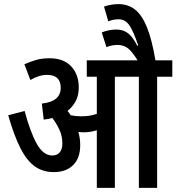

<svg xmlns="http://www.w3.org/2000/svg" viewBox="-20 -916 860 936"><path d="M371 -208Q371 -145 336.5 -111Q302 -77 242 -77Q190 -77 151 -104Q112 -131 80.5 -192Q49 -253 20 -354L100 -375Q128 -271 159.5 -214.5Q191 -158 235 -158Q258 -158 271 -173Q284 -188 284 -216Q284 -253 269.5 -284Q255 -315 235 -341Q215 -335 193 -333L184 -411Q276 -421 276 -488Q276 -551 209 -551Q171 -551 128 -526L99 -603Q129 -616 157 -624Q185 -632 222 -632Q290 -632 327 -592.5Q364 -553 364 -490Q364 -451 349 -423Q334 -395 309 -375Q318 -365 325 -354Q349 -349 377 -349Q419 -349 452 -361V-542H403V-622H820V-542H746V0H657V-542H540V0H452V-281Q436 -276 420 -273.5Q404 -271 387 -271Q376 -271 362 -273Q366 -259 368.5 -243Q371 -227 371 -208ZM655 -615Q624 -666 602.5 -681.5Q581 -697 553 -697Q541 -697 526.5 -694.5Q512 -692 499 -686L476 -758Q493 -765 512 -768.5Q531 -772 547 -772Q580 -772 603.5 -754.5Q627 -737 649 -693L654 -694Q629 -768 609 -795Q589 -822 559 -822Q532 -822 508 -812L487 -884Q505 -890 522.5 -893Q540 -896 558 -896Q603 -896 637 -870.5Q671 -845 696 -784Q721 -723 739 -615Z"/></svg>

Font: Noto Sans ExtraCondensed Medium
Style: Italic
Weight: 500
Width: 2
Italic angle: -12°
Designer: Monotype Design Team
Foundry: Monotype Imaging Inc.
Version: Version 2.013; ttfautohint (v1.8.4.7-5d5b)